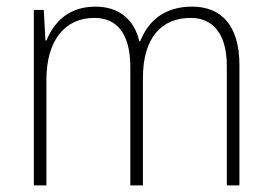

<svg xmlns="http://www.w3.org/2000/svg" viewBox="-20 -559 819 579"><path d="M559 -539C478 -539 428 -498 403 -435H400C385 -499 340 -539 268 -539C182 -539 141 -487 120 -437H117L112 -529H82V0H120V-319C120 -436 175 -505 264 -505C328 -505 373 -464 373 -356V0H411V-324C411 -445 467 -505 555 -505C618 -505 664 -462 664 -360V0H702V-363C702 -484 646 -539 559 -539Z"/></svg>

Font: Noto Sans Thai Looped SemiCondensed ExtraLight
Style: Regular
Weight: 200
Width: 4
Designer: Sasikarn Vongin, Ben Mitchell
Foundry: The Fontpad Ltd
Version: Version 1.001